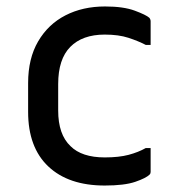

<svg xmlns="http://www.w3.org/2000/svg" viewBox="-20 -563 540 594"><path d="M305 -543Q362 -543 397 -530Q432 -517 442 -508Q446 -503 446 -497V-424H431Q408 -436 377.5 -446Q347 -456 304 -456Q235 -456 197.5 -418Q160 -380 160 -303V-221Q160 -147 198 -111Q233 -76 304 -76Q348 -76 378 -84Q408 -92 431 -105H446V-31Q446 -26 443 -23Q432 -12 398.5 -0.5Q365 11 304 11Q192 11 129.5 -48Q67 -107 67 -217V-306Q67 -382 98 -435Q129 -488 182.5 -515.5Q236 -543 305 -543Z"/></svg>

Font: Recursive Sn Lnr St
Style: Regular
Weight: 400
Version: Version 1.079;hotconv 1.0.112;makeotfexe 2.5.65598; ttfautoh